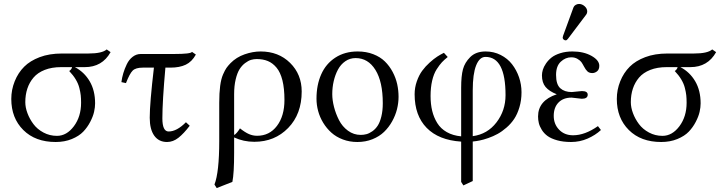

<svg xmlns="http://www.w3.org/2000/svg" viewBox="-20 -700 3639 963"><path d="M265.6 -18.6Q314.5 -18.6 350.6 -66.9Q386.7 -115.2 386.7 -184.6Q386.7 -206.1 385 -221.9Q383.3 -237.8 377.9 -259Q372.6 -280.3 359.9 -301.5Q347.2 -322.8 327.1 -343.8Q333 -347.2 337.2 -353.3Q341.3 -359.4 341.3 -363.3H286.6Q239.7 -363.3 204.3 -349.4Q168.9 -335.4 148.2 -311Q127.4 -286.6 117.2 -255.6Q106.9 -224.6 106.9 -187.5Q106.9 -161.1 117.7 -132.3Q128.4 -103.5 147.5 -77.9Q166.5 -52.2 197.8 -35.4Q229 -18.6 265.6 -18.6ZM101.6 -365.7Q130.9 -395 179 -413.3Q227.1 -431.6 291 -431.6H423.3Q492.2 -431.6 515.1 -452.1L534.7 -438.5Q492.7 -363.3 405.3 -363.3H355.5Q402.3 -338.9 429.7 -292.5Q457 -246.1 457 -181.6Q457 -162.1 451.9 -139.2Q446.8 -116.2 432.6 -88.9Q418.5 -61.5 397.5 -39.6Q376.5 -17.6 340.3 -2.7Q304.2 12.2 259.3 12.2Q157.2 12.2 96.9 -47.9Q36.6 -107.9 36.6 -203.6Q36.6 -249.5 53.7 -292.2Q70.8 -335 101.6 -365.7Z M686 -429.2H852.5Q938 -429.2 942.9 -439.9L962.4 -426.3Q942.4 -390.1 911.6 -375.5Q880.9 -360.8 834.5 -360.8H809.6Q794.4 -191.4 794.4 -106.4Q794.4 -40.5 825.7 -40.5Q866.7 -40.5 912.6 -86.9L931.6 -69.3Q901.9 -30.3 875 -9Q848.1 12.2 817.9 12.2Q776.4 12.2 753.7 -19.5Q731 -51.3 731 -109.4Q731 -182.6 752 -360.8H696.3Q660.6 -360.8 645.5 -345.9Q630.4 -331.1 611.8 -283.2L588.9 -288.1Q591.8 -310.5 598.4 -332.8Q605 -355 616 -377.9Q627 -400.9 645.3 -415Q663.6 -429.2 686 -429.2Z M1406.7 -198.7Q1406.7 -256.3 1396.5 -297.1Q1386.2 -337.9 1366.9 -360.8Q1347.7 -383.8 1323.5 -393.8Q1299.3 -403.8 1267.6 -403.8Q1252.9 -403.8 1239 -399.7Q1225.1 -395.5 1209.2 -383.5Q1193.4 -371.6 1181.6 -353Q1169.9 -334.5 1162.1 -302Q1154.3 -269.5 1154.3 -227.5V-23.4Q1160.2 -24.9 1169.2 -35.9Q1178.2 -46.9 1183.6 -56.2Q1209 -36.1 1228.5 -27.6Q1248 -19 1269.5 -19Q1331.5 -19 1369.1 -68.6Q1406.7 -118.2 1406.7 -198.7ZM1145.5 212.4 1066.9 243.2 1055.7 225.6Q1079.6 163.6 1079.6 7.3V-184.1Q1079.6 -233.4 1084.2 -268.8Q1088.9 -304.2 1098.6 -326.4Q1108.4 -348.6 1116 -359.4Q1123.5 -370.1 1136.2 -383.3Q1165.5 -413.1 1206.8 -427.5Q1248 -441.9 1287.1 -441.9Q1377 -441.9 1435.1 -384.5Q1493.2 -327.1 1493.2 -241.2Q1493.2 -127.9 1425.5 -58.3Q1357.9 11.2 1255.4 11.2Q1201.2 11.2 1154.3 -10.7V66.4Q1154.3 169.9 1145.5 212.4Z M1567.4 -205.1Q1567.4 -273.9 1591.1 -327.1Q1614.7 -380.4 1662.1 -411.1Q1709.5 -441.9 1773.9 -441.9Q1816.9 -441.9 1852.1 -428.2Q1887.2 -414.6 1910.4 -391.8Q1933.6 -369.1 1949.5 -339.1Q1965.3 -309.1 1972.2 -277.8Q1979 -246.6 1979 -214.4Q1979 -183.6 1971.2 -152.3Q1963.4 -121.1 1946.8 -91.3Q1930.2 -61.5 1906.5 -38.6Q1882.8 -15.6 1848.1 -1.7Q1813.5 12.2 1772.5 12.2Q1733.4 12.2 1699.7 -0.5Q1666 -13.2 1642.1 -34.7Q1618.2 -56.2 1601.1 -84.2Q1584 -112.3 1575.7 -143.1Q1567.4 -173.8 1567.4 -205.1ZM1763.7 -408.7Q1734.9 -408.7 1711.9 -392.8Q1689 -377 1675 -350.8Q1661.1 -324.7 1653.8 -293.2Q1646.5 -261.7 1646.5 -228Q1646.5 -197.8 1655.3 -163.6Q1664.1 -129.4 1680.4 -97.4Q1696.8 -65.4 1725.3 -44.4Q1753.9 -23.4 1789.1 -23.4Q1804.2 -23.4 1818.1 -27.1Q1832 -30.8 1847.4 -41.5Q1862.8 -52.2 1874 -69.1Q1885.3 -85.9 1892.6 -115.2Q1899.9 -144.5 1899.9 -182.1Q1899.9 -290 1863 -349.4Q1826.2 -408.7 1763.7 -408.7Z M2515.6 -222.7Q2515.6 -414.6 2415 -414.6Q2385.3 -414.6 2368.2 -372.1Q2351.1 -329.6 2351.1 -246.6V-17.1Q2424.8 -26.9 2470.2 -86.2Q2515.6 -145.5 2515.6 -222.7ZM2293 10.3Q2180.2 2.9 2119.9 -58.8Q2059.6 -120.6 2059.6 -227.1Q2059.6 -260.7 2070.6 -292Q2081.5 -323.2 2097.7 -345.2Q2113.8 -367.2 2135 -386.2Q2156.2 -405.3 2173.3 -416.3Q2190.4 -427.2 2206.5 -435.1L2225.6 -414.1Q2208.5 -400.4 2196.5 -387.7Q2184.6 -375 2169.9 -352.1Q2155.3 -329.1 2147.5 -295.2Q2139.6 -261.2 2139.6 -218.3Q2139.6 -177.7 2147.7 -144.3Q2155.8 -110.8 2173.1 -82.8Q2190.4 -54.7 2220.9 -37.4Q2251.5 -20 2293 -16.1V-260.3Q2293 -318.8 2302 -352.5Q2311 -386.2 2338.4 -413.6Q2366.7 -441.9 2415.5 -441.9Q2456.5 -441.9 2491.2 -424.3Q2525.9 -406.7 2548.3 -377.7Q2570.8 -348.6 2583.3 -312.3Q2595.7 -275.9 2595.7 -237.3Q2595.7 -197.3 2585.4 -162.6Q2575.2 -127.9 2559.1 -103.8Q2543 -79.6 2520.5 -60.1Q2498 -40.5 2475.8 -28.3Q2453.6 -16.1 2429 -7.6Q2404.3 1 2386 4.6Q2367.7 8.3 2351.1 9.8V208L2304.2 230L2293 212.4Z M2884.3 -680.2Q2899.4 -680.2 2912.4 -668.7Q2925.3 -657.2 2925.3 -642.1Q2925.3 -633.8 2920.4 -627L2828.6 -505.4Q2822.8 -497.6 2817.4 -497.6Q2811.5 -497.6 2806.9 -501.7Q2802.2 -505.9 2802.2 -511.2Q2802.2 -513.7 2804.2 -520.5L2856.4 -663.1Q2859.4 -670.9 2867.4 -675.5Q2875.5 -680.2 2884.3 -680.2ZM2757.3 -118.7Q2757.3 -77.6 2784.2 -49.6Q2811 -21.5 2854.5 -21.5Q2913.6 -21.5 2979 -67.4L2994.1 -47.9Q2966.3 -22 2927.2 -4.9Q2888.2 12.2 2844.2 12.2Q2804.7 12.2 2774.4 3.7Q2744.1 -4.9 2726.3 -17.8Q2708.5 -30.8 2697.5 -48.6Q2686.5 -66.4 2682.6 -82.5Q2678.7 -98.6 2678.7 -115.7Q2678.7 -195.8 2772.5 -227.1Q2734.4 -242.2 2716.3 -263.9Q2698.2 -285.6 2698.2 -321.8Q2698.2 -335 2702.6 -349.9Q2707 -364.7 2718.3 -381.3Q2729.5 -397.9 2745.8 -411.1Q2762.2 -424.3 2789.8 -433.1Q2817.4 -441.9 2851.1 -441.9Q2907.2 -441.9 2946.5 -419.9Q2985.8 -397.9 2985.8 -370.1Q2985.8 -351.1 2974.6 -342.3Q2963.4 -333.5 2950.7 -333.5Q2935.5 -333.5 2926.5 -341.8Q2917.5 -350.1 2909.2 -366.2Q2901.4 -380.9 2895.8 -388.7Q2890.1 -396.5 2876.7 -404.5Q2863.3 -412.6 2845.2 -412.6Q2816.4 -412.6 2792.7 -390.6Q2769 -368.7 2769 -324.2Q2769 -276.4 2790.3 -257.3Q2811.5 -238.3 2847.7 -238.3Q2848.1 -238.3 2859.9 -239.5Q2871.6 -240.7 2884 -241.9Q2896.5 -243.2 2898.9 -243.2Q2927.7 -243.2 2927.7 -225.1Q2927.7 -204.6 2897.9 -204.6Q2894 -204.6 2872.6 -207.5Q2851.1 -210.4 2846.7 -210.4Q2805.2 -210.4 2781.2 -185.8Q2757.3 -161.1 2757.3 -118.7Z M3302.7 -18.6Q3351.6 -18.6 3387.7 -66.9Q3423.8 -115.2 3423.8 -184.6Q3423.8 -206.1 3422.1 -221.9Q3420.4 -237.8 3415 -259Q3409.7 -280.3 3397 -301.5Q3384.3 -322.8 3364.3 -343.8Q3370.1 -347.2 3374.3 -353.3Q3378.4 -359.4 3378.4 -363.3H3323.7Q3276.9 -363.3 3241.5 -349.4Q3206.1 -335.4 3185.3 -311Q3164.6 -286.6 3154.3 -255.6Q3144 -224.6 3144 -187.5Q3144 -161.1 3154.8 -132.3Q3165.5 -103.5 3184.6 -77.9Q3203.6 -52.2 3234.9 -35.4Q3266.1 -18.6 3302.7 -18.6ZM3138.7 -365.7Q3168 -395 3216.1 -413.3Q3264.2 -431.6 3328.1 -431.6H3460.4Q3529.3 -431.6 3552.2 -452.1L3571.8 -438.5Q3529.8 -363.3 3442.4 -363.3H3392.6Q3439.5 -338.9 3466.8 -292.5Q3494.1 -246.1 3494.1 -181.6Q3494.1 -162.1 3489 -139.2Q3483.9 -116.2 3469.7 -88.9Q3455.6 -61.5 3434.6 -39.6Q3413.6 -17.6 3377.4 -2.7Q3341.3 12.2 3296.4 12.2Q3194.3 12.2 3134 -47.9Q3073.7 -107.9 3073.7 -203.6Q3073.7 -249.5 3090.8 -292.2Q3107.9 -335 3138.7 -365.7Z"/></svg>

Font: Libertinage
Style: f
Weight: 400
Designer: OSP
Foundry: OSP
Version: Version 1.0; 2008; OFL relea